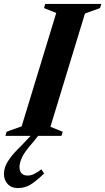

<svg xmlns="http://www.w3.org/2000/svg" viewBox="-56 -690 534 975"><path d="M43 159Q43 178 53.2 189.8Q63.5 201.5 84 201.5Q99.5 201.5 114.5 194.8Q129.5 188 154.5 170L168 191Q125 232.5 96.8 248.8Q68.5 265 34.5 265Q1.5 265 -17.2 244.2Q-36 223.5 -36 193Q-36 177.5 -30.2 159Q-24.5 140.5 -6 114.5Q12.5 88.5 51 51L99 0H-28.5L-22.5 -21L54 -48.5L229.5 -624L167.5 -649L173.5 -670H458.5L452 -649L375.5 -621.5L200 -46L262.5 -21L256 0H137.5L112.5 31.5Q69.5 79.5 56.2 108.2Q43 137 43 159Z"/></svg>

Font: Newsreader Text
Style: Bold Italic
Weight: 700
Italic angle: -17°
Designer: Hugues Gentile
Foundry: Production Type
Version: Version 1.001